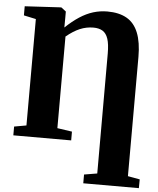

<svg xmlns="http://www.w3.org/2000/svg" viewBox="-64 -808 905 1101"><g transform="rotate(5 389.0 -257.0)"><path d="M457 239V188.5L532 176V-514Q532 -568.5 521.8 -599.2Q511.5 -630 490.5 -642.8Q469.5 -655.5 437.5 -655.5Q397 -655.5 359.8 -639.8Q322.5 -624 282 -590.5L281.5 -63L366.5 -50.5V0H33.5V-50.5L103.5 -63L104 -675.5L34 -690.5V-743L236 -754.5H244.5L271.5 -733.5V-696.5L271 -641.5Q311.5 -680 350.2 -705.2Q389 -730.5 428.2 -742.5Q467.5 -754.5 509 -754.5Q577 -754.5 621.2 -729Q665.5 -703.5 687.2 -649.2Q709 -595 709 -510.5L708.5 176L777.5 188.5L777 239Z"/></g></svg>

Font: Merriweather 60pt Black
Style: Regular
Weight: 900
Version: Version 2.100